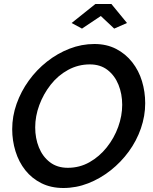

<svg xmlns="http://www.w3.org/2000/svg" viewBox="-20 -935 765 960"><path d="M297 5Q235 5 187 -19Q139 -43 106.5 -84Q74 -125 57.5 -178.5Q41 -232 41 -289Q41 -354 63 -416Q85 -478 124 -532Q163 -586 215 -627Q267 -668 327.5 -691.5Q388 -715 452 -715Q513 -715 560.5 -690.5Q608 -666 641 -624Q674 -582 690 -529Q706 -476 706 -419Q706 -355 684.5 -293Q663 -231 624 -177.5Q585 -124 533 -83Q481 -42 421 -18.5Q361 5 297 5ZM319 -96Q378 -96 427.5 -124Q477 -152 514 -198.5Q551 -245 571 -300.5Q591 -356 591 -411Q591 -465 572.5 -511Q554 -557 518 -585Q482 -613 429 -613Q371 -613 320.5 -585.5Q270 -558 233.5 -511.5Q197 -465 176.5 -409.5Q156 -354 156 -298Q156 -244 174.5 -198Q193 -152 229.5 -124Q266 -96 319 -96ZM338 -820 457 -915H537L615 -820L551 -792L484 -855L390 -792Z"/></svg>

Font: Raleway Thin SemiBold
Style: Italic
Weight: 600
Italic angle: -12°
Version: Version 4.026